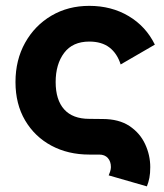

<svg xmlns="http://www.w3.org/2000/svg" viewBox="-20 -541 575 672"><path d="M292.5 -125 338.9 -124.5Q396 -124.5 432.9 -100.1Q469.7 -75.7 487.8 -36.9Q505.9 2 505.9 43.9Q505.9 65.9 502.9 81.3Q500 96.7 494.1 111.3L360.4 72.8Q362.8 67.9 365.5 59.3Q368.2 50.8 368.2 43.9Q368.2 23.9 357.4 12Q346.7 0 327.1 0H292.5Q218.3 0 159.9 -31.2Q101.6 -62.5 67.9 -119.6Q34.2 -176.8 34.2 -253.9Q34.2 -331.1 67.9 -391.4Q101.6 -451.7 159.9 -486.1Q218.3 -520.5 292.5 -520.5Q370.1 -520.5 430.4 -484.6Q490.7 -448.7 522 -384.8L402.3 -315.4Q390.1 -354 363 -374.8Q335.9 -395.5 292.5 -395.5Q234.4 -395.5 204.6 -356Q174.8 -316.4 174.8 -253.9Q174.8 -191.4 204.6 -158.2Q234.4 -125 292.5 -125Z"/></svg>

Font: Giphurs
Style: Bold
Weight: 700
Version: Version 0.920; ttfautohint (v1.8.4.7-5d5b)